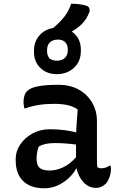

<svg xmlns="http://www.w3.org/2000/svg" viewBox="-20 -998 640 1028"><path d="M361 -978Q388 -978 407.5 -975Q427 -972 444 -967Q456 -962 459 -951.5Q462 -941 457 -930Q445 -898 421.5 -873Q398 -848 364 -829Q387 -814 400 -789Q413 -764 413 -732V-725Q413 -670 376.5 -635.5Q340 -601 284 -601Q231 -601 196.5 -634Q162 -667 162 -720V-727Q162 -774 190 -807Q218 -840 264 -848Q300 -877 324.5 -908.5Q349 -940 361 -978ZM291 -786Q263 -786 247.5 -771.5Q232 -757 232 -730V-723Q232 -700 246 -684Q263 -673 285 -673Q312 -673 327.5 -688Q343 -703 343 -728V-734Q343 -760 326 -775Q312 -786 291 -786ZM499 -353V-152Q499 -139 499.5 -127Q500 -115 501 -103Q510 -97 523 -97Q534 -97 545.5 -100.5Q557 -104 566 -111H572Q573 -107 573.5 -103Q574 -99 574 -94Q574 -71 566 -49Q558 -27 547 -15Q523 8 495 8Q454 8 426.5 -23Q399 -54 390 -96H388Q374 -69 348.5 -45Q323 -21 289.5 -5.5Q256 10 216 10Q144 10 104 -28.5Q64 -67 64 -141V-147Q64 -188 88 -224Q112 -260 153.5 -283Q195 -306 247 -306Q289 -306 326 -301Q363 -296 388 -289Q389 -322 391.5 -351Q394 -380 396 -412Q371 -429 340.5 -435.5Q310 -442 268 -442Q224 -442 187 -436Q150 -430 116 -418H110Q109 -426 107.5 -434.5Q106 -443 106 -453Q106 -471 111 -486.5Q116 -502 127 -512Q159 -544 291 -544Q358 -544 404 -517Q450 -490 474.5 -446.5Q499 -403 499 -353ZM176 -146Q176 -113 192.5 -99Q209 -85 247 -85Q280 -85 316.5 -101.5Q353 -118 387 -156V-224Q358 -228 329 -230Q300 -232 274 -232Q218 -232 187 -213Q182 -199 179 -183.5Q176 -168 176 -149Z"/></svg>

Font: Recursive Mn Csl St Med
Style: Regular
Weight: 500
Monospace: yes
Version: Version 1.079;hotconv 1.0.112;makeotfexe 2.5.65598; ttfautoh